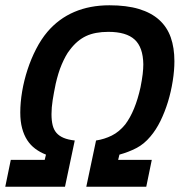

<svg xmlns="http://www.w3.org/2000/svg" viewBox="-20 -710 697 730"><path d="M396 -689.9Q461.4 -689.9 508.3 -675.8Q555.2 -661.6 585.2 -634.5Q615.2 -607.4 629.2 -567.9Q643.1 -528.3 643.1 -477.1Q643.1 -441.9 636.7 -401.9Q630.4 -361.8 618.7 -323.2Q606.9 -284.7 590.1 -250.2Q573.2 -215.8 551.8 -190.9Q527.8 -162.1 498.5 -147Q469.2 -131.8 434.1 -122.1L429.2 -102.1H557.1L536.1 0H308.1L345.2 -175.8Q377 -180.7 405 -194.6Q433.1 -208.5 456.1 -236.8Q494.1 -287.1 514.2 -377.9Q520 -407.2 522.5 -428.2Q524.9 -449.2 524.9 -465.8Q523.9 -530.3 491.9 -559.6Q460 -588.9 392.1 -588.9Q341.3 -588.9 307.1 -572.8Q272.9 -556.6 246.1 -521Q237.3 -510.3 229.5 -495.8Q221.7 -481.4 214.6 -464.8Q207.5 -448.2 201.9 -429.7Q196.3 -411.1 191.9 -392.1Q184.6 -356.9 180.2 -328.9Q175.8 -300.8 175.8 -275.9Q175.8 -251.5 180.2 -233.9Q184.6 -216.3 194.8 -204.6Q205.1 -192.9 221.9 -185.8Q238.8 -178.7 264.2 -175.8L227.1 0H0L21 -102.1H149.9L154.8 -122.1Q132.3 -130.9 114.3 -144.3Q96.2 -157.7 83.5 -177.2Q70.8 -196.8 64 -222.7Q57.1 -248.5 57.1 -282.2Q57.1 -320.3 64.2 -362.3Q71.3 -404.3 84.7 -445.3Q98.1 -486.3 117.2 -523.4Q136.2 -560.5 160.2 -588.9Q203.1 -639.2 262.5 -664.6Q321.8 -689.9 396 -689.9Z"/></svg>

Font: Clear Sans Medium
Style: Italic
Weight: 500
Italic angle: -12°
Foundry: Intel Corporation
Version: Version 1.00